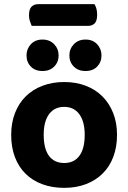

<svg xmlns="http://www.w3.org/2000/svg" viewBox="-20 -892 620 927"><path d="M133 -767Q129 -776 124.5 -789.5Q120 -803 120 -818Q120 -848 132.5 -860Q145 -872 165 -872H436Q449 -852 449 -821Q449 -791 437 -779Q425 -767 404 -767ZM545 -241Q545 -182 527 -134.5Q509 -87 475.5 -54Q442 -21 395 -3Q348 15 290 15Q232 15 184.5 -2.5Q137 -20 103.5 -53Q70 -86 52 -133.5Q34 -181 34 -241Q34 -299 52.5 -346.5Q71 -394 104.5 -427Q138 -460 185.5 -478Q233 -496 290 -496Q347 -496 394 -478Q441 -460 474.5 -426.5Q508 -393 526.5 -346Q545 -299 545 -241ZM290 -376Q243 -376 217 -341Q191 -306 191 -241Q191 -174 216.5 -139.5Q242 -105 290 -105Q338 -105 363.5 -140Q389 -175 389 -241Q389 -305 363 -340.5Q337 -376 290 -376ZM263 -624Q263 -592 241.5 -570.5Q220 -549 185 -549Q150 -549 129 -570.5Q108 -592 108 -624Q108 -656 129 -678.5Q150 -701 185 -701Q220 -701 241.5 -678.5Q263 -656 263 -624ZM470 -624Q470 -592 449 -570.5Q428 -549 393 -549Q358 -549 336.5 -570.5Q315 -592 315 -624Q315 -656 336.5 -678.5Q358 -701 393 -701Q428 -701 449 -678.5Q470 -656 470 -624Z"/></svg>

Font: Baloo Bhai 2
Style: Bold
Weight: 700
Designer: Supriya Tembe, Noopur Datye and Ek Type
Foundry: Ek Type
Version: Version 1.640;PS 1.000;hotconv 16.6.51;makeotf.lib2.5.65220;